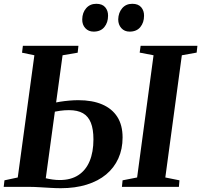

<svg xmlns="http://www.w3.org/2000/svg" viewBox="-24 -984 1060 1011"><path d="M296 7Q271 7 241.5 5.2Q212 3.5 183.2 1.8Q154.5 0 131.5 0H-4.5L-0.5 -34.5L69.5 -49.5L157 -693L92 -706.5L96.5 -743H389L385 -706.5L305.5 -693L217 -45.5Q233 -41.5 252.2 -38.8Q271.5 -36 290.5 -36Q349 -36 388.5 -61.8Q428 -87.5 448 -135.5Q468 -183.5 468 -250Q468 -303.5 454.5 -337.5Q441 -371.5 412.8 -387.8Q384.5 -404 339 -404Q315.5 -404 292.8 -400.8Q270 -397.5 253 -394L257 -441Q271.5 -445 293.2 -448.5Q315 -452 340 -454.2Q365 -456.5 388 -456.5Q462 -456.5 514 -434.2Q566 -412 593.8 -368.5Q621.5 -325 621.5 -260Q621.5 -199 599.2 -149.8Q577 -100.5 535 -65.5Q493 -30.5 432.5 -11.8Q372 7 296 7ZM618 0 621.5 -34.5 698 -49.5 784.5 -693 711.5 -707 716.5 -743H1015.5L1011.5 -707L933.5 -693L846.5 -49.5L921 -34.5L918 0ZM469 -817.5Q442 -817.5 425.2 -835.8Q408.5 -854 409 -882Q409.5 -917.5 429.8 -940.8Q450 -964 483 -964Q514.5 -964 530 -945.8Q545.5 -927.5 545 -901Q545 -865.5 525.5 -841.5Q506 -817.5 469 -817.5ZM658.5 -817.5Q631.5 -817.5 615 -835.8Q598.5 -854 598.5 -882Q599.5 -917.5 619.5 -940.8Q639.5 -964 672.5 -964Q704 -964 719.5 -945.8Q735 -927.5 734.5 -901Q734.5 -865.5 715 -841.5Q695.5 -817.5 658.5 -817.5Z"/></svg>

Font: Merriweather 72pt
Style: Bold Italic
Weight: 700
Italic angle: -7.8°
Version: Version 2.101